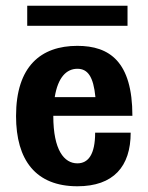

<svg xmlns="http://www.w3.org/2000/svg" viewBox="-20 -640 518 670"><path d="M250 10C376 10 436 -59 436 -177H312C312 -101 288 -70 250 -70C204 -70 166 -116 166 -235V-236H442C442 -425 362 -480 250 -480C123 -480 36 -409 36 -235C36 -81 105 10 250 10ZM75 -550H425V-620H75ZM171 -301C182 -370 212 -400 250 -400C286 -400 306 -373 313 -301Z"/></svg>

Font: Tanklager Original
Style: Regular
Weight: 400
Designer: Ariel Martín Pérez
Foundry: Tunera Type Foundry
Version: Version 1.000;Glyphs 3.3 (3310)